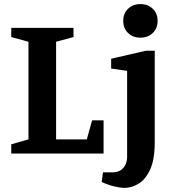

<svg xmlns="http://www.w3.org/2000/svg" viewBox="-20 -750 861 938"><path d="M35 0V-45L119 -69V-546L35 -569V-614H339V-569L254 -546V-69H404L430 -162H486V0ZM587 168Q570 168 539.5 161Q509 154 477 139L483 92H528Q555 92 571 80.5Q587 69 594 52Q601 35 601 19V-404L523 -415V-463L692 -502H736V-56Q736 29 713.5 78Q691 127 657 147.5Q623 168 587 168ZM666 -566Q629 -566 605.5 -589Q582 -612 582 -648Q582 -684 605.5 -707Q629 -730 666 -730Q703 -730 726.5 -707Q750 -684 750 -648Q750 -612 726.5 -589Q703 -566 666 -566Z"/></svg>

Font: Manuale
Style: Regular
Weight: 400
Designer: Eduardo Tunni / Pablo Cosgaya
Foundry: Eduardo Tunni / Pablo Cosgaya
Version: Version 1.002